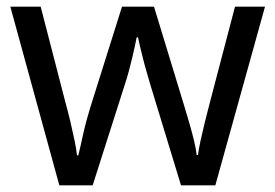

<svg xmlns="http://www.w3.org/2000/svg" viewBox="-20 -557 826 576"><path d="M431 -303Q425 -324 419 -344.5Q413 -365 408.5 -383.5Q404 -402 400 -418Q396 -434 394 -445H390Q388 -434 384.5 -418Q381 -402 376.5 -383Q372 -364 366.5 -343.5Q361 -323 354 -302L258 -1H158L11 -537H102L176 -251Q184 -222 191 -192.5Q198 -163 203.5 -136.5Q209 -110 211 -91H215Q218 -103 222 -121Q226 -139 230.5 -159Q235 -179 240.5 -199Q246 -219 251 -235L346 -537H442L534 -235Q541 -212 548.5 -186Q556 -160 562 -135.5Q568 -111 570 -92H574Q576 -109 581.5 -134.5Q587 -160 594.5 -190.5Q602 -221 610 -251L685 -537H775L626 -1H523Z"/></svg>

Font: utamil05
Style: Book
Weight: 400
Designer: Jelle Bosma - Monotype Design Team
Foundry: Monotype Imaging Inc.
Version: Version 2.003